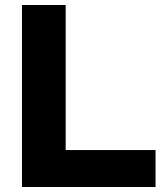

<svg xmlns="http://www.w3.org/2000/svg" viewBox="-20 -749 652 769"><path d="M68 0V-729H243V-148H603V0Z"/></svg>

Font: BDO Grotesk ExtraBold
Style: Regular
Weight: 800
Designer: Deni Anggara
Foundry: Lokal Container
Version: Version 2.000